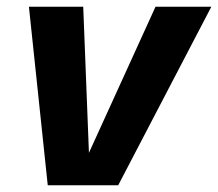

<svg xmlns="http://www.w3.org/2000/svg" viewBox="-20 -551 648 571"><path d="M608.5 -531 331.5 0H122L66 -531H227.5L244.5 -96.5L442.5 -531Z"/></svg>

Font: Epilogue
Style: Bold Italic
Weight: 700
Italic angle: -12°
Designer: Tyler Finck
Foundry: Etcetera Type Co
Version: Version 2.111; ttfautohint (v1.8.3)